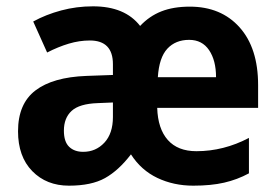

<svg xmlns="http://www.w3.org/2000/svg" viewBox="-20 -577 876 607"><path d="M580 -556Q679 -556 737.5 -490.5Q796 -425 796 -308V-236H477Q479 -170 510.5 -134.5Q542 -99 601 -99Q687 -99 767 -141V-29Q730 -9 688.5 0.5Q647 10 591 10Q529 10 477.5 -14.5Q426 -39 394 -89Q355 -38 312 -14Q269 10 198 10Q127 10 82 -36Q37 -82 37 -162Q37 -249 92 -291Q147 -333 253 -337L337 -340V-374Q337 -449 264 -449Q231 -449 197.5 -439Q164 -429 129 -411L85 -509Q125 -531 173.5 -544Q222 -557 274 -557Q375 -557 423 -495Q452 -526 490 -541Q528 -556 580 -556ZM578 -451Q535 -451 509 -423Q483 -395 479 -333H663Q663 -386 641 -418.5Q619 -451 578 -451ZM289 -251Q231 -249 206.5 -226.5Q182 -204 182 -164Q182 -129 198.5 -113Q215 -97 243 -97Q283 -97 310 -126Q337 -155 337 -207V-253Z"/></svg>

Font: Noto Sans Devanagari UI SemiCondensed
Style: Bold
Weight: 700
Width: 4
Designer: Jelle Bosma - Monotype Design Team
Foundry: Monotype Imaging Inc.
Version: Version 2.004; ttfautohint (v1.8.4.7-5d5b)